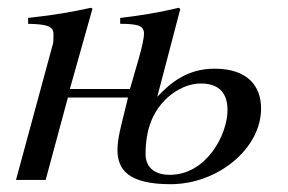

<svg xmlns="http://www.w3.org/2000/svg" viewBox="-20 -461 737 492"><path d="M563 -179C563 -116 509 -13 415 -13C371 -13 353 -37 353 -66C353 -141 379 -181 404 -206C417 -219 451 -247 495 -247C531 -247 563 -232 563 -179ZM442 -438 438 -441C388 -429 339 -421 288 -415V-400C309 -400 327 -399 338 -394C346 -390 349 -383 349 -376C349 -362 344 -341 335 -309L313 -233H159L217 -439L213 -441C160 -430 131 -424 52 -415V-400C103 -399 117 -393 117 -373C117 -367 117 -355 116 -350L21 0H97L154 -211H308L298 -170C291 -141 281 -106 281 -77C281 -27 308 11 417 11C538 11 649 -80 649 -183C649 -240 615 -285 530 -285C460 -285 417 -249 383 -213Z"/></svg>

Font: XITS
Style: Italic
Weight: 400
Italic angle: -16.33°
Designer: MicroPress Inc., with final additions and corrections provided by Coen Hoffman, Elsevier (retired)
Version: Version 1.302